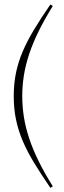

<svg xmlns="http://www.w3.org/2000/svg" viewBox="-20 -742 292 880"><path d="M82 -301Q82 -253.5 89.5 -206Q97 -158.5 113.5 -108.5Q130 -58.5 156.8 -4Q183.5 50.5 222 112L211 119Q167 55 135.2 2.5Q103.5 -50 83.2 -98.2Q63 -146.5 53 -195.5Q43 -244.5 43 -301Q43 -358 53 -407Q63 -456 83.2 -504Q103.5 -552 135.2 -605Q167 -658 211 -721.5L222 -714.5Q183.5 -652.5 156.8 -598Q130 -543.5 113.5 -493.5Q97 -443.5 89.5 -396.2Q82 -349 82 -301Z"/></svg>

Font: Newsreader 60pt ExtraLight
Style: Regular
Weight: 250
Designer: Hugues Gentile
Foundry: Production Type
Version: Version 1.003